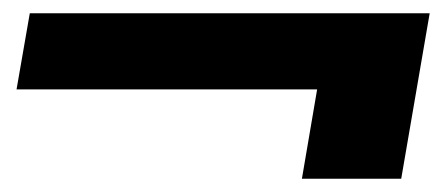

<svg xmlns="http://www.w3.org/2000/svg" viewBox="-20 -460 669 290"><path d="M436 -190 459 -325H5L25 -440H629L586 -190Z"/></svg>

Font: DM Sans 16pt Black
Style: Italic
Weight: 900
Italic angle: -10°
Version: Version 4.004;gftools[0.9.30]